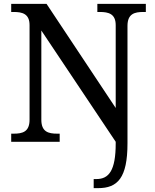

<svg xmlns="http://www.w3.org/2000/svg" viewBox="-20 -734 803 994"><path d="M465 240H488C589 240 640 187 640 8V-600C640 -663 677 -672 722 -672H735V-714H484V-672H497C541 -672 579 -663 579 -604V-175L221 -714H38V-672H51C95 -672 133 -663 133 -604V-114C133 -51 96 -42 51 -42H38V0H289V-42H276C231 -42 194 -51 194 -114V-576L579 0V9C579 150 543 193 479 193H465Z"/></svg>

Font: Noto Fangsong KSS Rotated
Style: Regular
Weight: 400
Designer: LIU Zhao, ZHANG Congyu, Kushim JIANG
Foundry: Guyu Beijing Co. Ltd.
Version: Version 1.000;November 16, 2022;FontCreator 11.5.0.2427 64-b